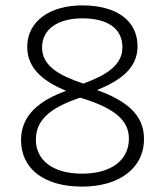

<svg xmlns="http://www.w3.org/2000/svg" viewBox="-20 -681 612 712"><path d="M285 -661C167 -661 81 -604 81 -507C81 -424 145 -378 225 -344C130 -310 58 -256 58 -162C58 -55 143 11 285 11C419 11 514 -55 514 -166C514 -258 445 -309 340 -347C428 -383 490 -429 490 -509C490 -607 409 -661 285 -661ZM285 -613C377 -613 434 -577 434 -505C434 -438 371 -401 289 -371C200 -401 136 -436 136 -505C136 -575 198 -613 285 -613ZM113 -163C113 -244 179 -285 277 -319L299 -312C401 -278 458 -237 458 -167C458 -85 390 -37 284 -37C176 -37 113 -87 113 -163Z"/></svg>

Font: Noto Sans Telugu Light
Style: Regular
Weight: 300
Designer: Jelle Bosma - Monotype Design Team
Foundry: Monotype Imaging Inc.
Version: Version 2.005